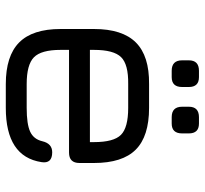

<svg xmlns="http://www.w3.org/2000/svg" viewBox="-42 -664 706 662"><g transform="rotate(90 311.0 -333.0)"><path d="M224 -572Q188 -572 188 -608V-631Q188 -666 224 -666H246Q280 -666 280 -631V-608Q280 -572 246 -572ZM384 -572Q348 -572 348 -608V-631Q348 -666 384 -666H406Q440 -666 440 -631V-608Q440 -572 406 -572ZM270 0Q173 0 126.5 -46Q80 -92 80 -189V-304Q80 -402 126.5 -448.5Q173 -495 270 -494H352Q450 -494 496 -448Q542 -402 542 -304V-254Q542 -218 506 -218H152V-189Q152 -122 177.5 -97Q203 -72 270 -72H352Q408 -72 434 -84Q460 -96 467 -126Q475 -160 505 -160Q545 -160 539 -123Q520 0 352 0ZM270 -422Q202 -423 177 -397.5Q152 -372 152 -304V-290H470V-304Q470 -372 445 -397Q420 -422 352 -422Z"/></g></svg>

Font: Jura SemiBold
Style: Regular
Weight: 600
Designer: Daniel Johnson, Alexei Vanyashin
Foundry: Daniel Johnson
Version: Version 5.103